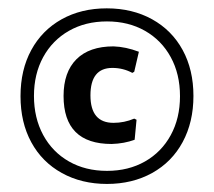

<svg xmlns="http://www.w3.org/2000/svg" viewBox="-20 -439 520 467"><path d="M450.5 -205.6Q450.5 -142.1 424.3 -93.5Q398.1 -44.9 350 -18.2Q301.9 8.4 240.2 8.4Q178.5 8.4 130.4 -18.2Q82.2 -44.9 56.1 -93Q29.9 -141.1 29.9 -205.1Q29.9 -269.2 56.1 -317.3Q82.2 -365.4 129.9 -392.1Q177.6 -418.7 239.7 -418.7Q301.9 -418.7 350 -392.1Q398.1 -365.4 424.3 -317.3Q450.5 -269.2 450.5 -205.6ZM62.6 -205.6Q62.6 -152.3 85 -110.7Q107.5 -69.2 147.7 -46.3Q187.9 -23.4 240.2 -23.4Q292.5 -23.4 332.7 -46.3Q372.9 -69.2 395.3 -110.3Q417.8 -151.4 417.8 -205.1Q417.8 -258.9 395.3 -300Q372.9 -341.1 332.7 -364Q292.5 -386.9 240.2 -386.9Q187.9 -386.9 147.7 -364Q107.5 -341.1 85 -300Q62.6 -258.9 62.6 -205.6ZM251.4 -88.8Q134.6 -88.8 134.6 -205.6Q134.6 -263.6 165.9 -294.9Q197.2 -326.2 256.1 -326.2Q286 -325.2 317.8 -313.1L306.5 -264.5L301.9 -261.7Q279.4 -273.8 253.3 -273.8Q200 -273.8 200 -207Q200 -140.2 256.1 -140.2Q282.2 -140.2 306.5 -150.5L312.1 -147.7L307.5 -99.1Q282.2 -89.7 251.4 -88.8Z"/></svg>

Font: Gurajada
Style: Regular
Weight: 400
Designer: Purushoth Kumar Guthula
Foundry: SiliconAndhra, USA.
Version: Version 1.0.3; ttfautohint (v1.2.42-39fb)